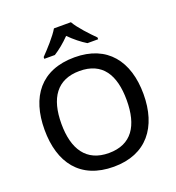

<svg xmlns="http://www.w3.org/2000/svg" viewBox="-165 -1072 1114 1213"><g transform="rotate(-20 392.5 -465.5)"><path d="M449 -941H335C309 -896 249 -831 212 -793V-781H283C318 -803 356 -834 391 -870C427 -834 467 -802 502 -781H574V-793C537 -830 474 -896 449 -941ZM725 -358C725 -580 613 -725 394 -725C167 -725 60 -579 60 -359C60 -138 167 10 393 10C613 10 725 -137 725 -358ZM173 -358C173 -530 242 -633 394 -633C546 -633 612 -530 612 -358C612 -187 546 -82 393 -82C242 -82 173 -187 173 -358Z"/></g></svg>

Font: Noto Sans Medefaidrin Medium
Style: Regular
Weight: 500
Designer: Dalton Maag Ltd
Foundry: Dalton Maag Ltd
Version: Version 1.002